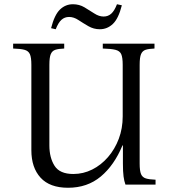

<svg xmlns="http://www.w3.org/2000/svg" viewBox="-20 -871 814 906"><path d="M301 15Q215 15 171.5 -32.5Q128 -80 128 -162V-565Q128 -600 121 -615.5Q114 -631 95.5 -636Q77 -641 42 -642V-665H283V-642Q256 -641 241 -636Q226 -631 219.5 -615.5Q213 -600 213 -565V-185Q213 -127 237.5 -88.5Q262 -50 326 -50Q373 -50 415 -71Q457 -92 489.5 -129.5Q522 -167 540.5 -216Q559 -265 559 -322V-565Q559 -600 552 -615.5Q545 -631 524.5 -636Q504 -641 465 -642V-665H709V-642Q682 -641 667 -636Q652 -631 645.5 -615.5Q639 -600 639 -565V-99Q639 -65 645.5 -49.5Q652 -34 668.5 -29Q685 -24 714 -23V0H572Q566 -16 563 -38.5Q560 -61 560 -100V-185H558Q519 -91 455.5 -38Q392 15 301 15ZM306 -791Q285 -791 270 -777.5Q255 -764 243 -733L221 -738Q237 -801 263 -826Q289 -851 324 -851Q354 -851 378.5 -836.5Q403 -822 425 -807.5Q447 -793 469 -793Q490 -793 505 -806.5Q520 -820 532 -851L555 -846Q539 -783 512.5 -758Q486 -733 451 -733Q422 -733 397 -747.5Q372 -762 350 -776.5Q328 -791 306 -791Z"/></svg>

Font: Bona Nova
Style: Regular
Weight: 400
Designer: Mateusz Machalski
Foundry: Capitalics
Version: Version 4.001; ttfautohint (v1.8.3)